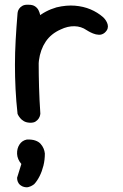

<svg xmlns="http://www.w3.org/2000/svg" viewBox="-20 -518 518 809"><path d="M100 -114Q87 -113 79.5 -120Q72 -127 68.5 -136.5Q65 -146 63.5 -154Q62 -162 62 -162Q59 -179 57 -188.5Q55 -198 55 -206.5Q55 -215 55.5 -228Q56 -241 57 -264Q61 -323 80.5 -368Q100 -413 135 -443Q170 -473 218 -487Q260 -497 296 -494Q332 -491 361.5 -478.5Q391 -466 414 -446Q414 -446 418 -442Q422 -438 426.5 -431Q431 -424 433.5 -415.5Q436 -407 433.5 -398Q431 -389 421 -380Q410 -371 397 -371.5Q384 -372 372 -377Q360 -382 352.5 -386.5Q345 -391 345 -391Q322 -407 293.5 -407.5Q265 -408 236 -394Q195 -376 172.5 -342.5Q150 -309 144 -263Q142 -238 140.5 -222.5Q139 -207 138.5 -196.5Q138 -186 138 -175Q138 -164 139 -146Q139 -146 137 -139Q135 -132 126.5 -124.5Q118 -117 100 -114ZM104 -1Q90 -2 80.5 -7.5Q71 -13 65 -20.5Q59 -28 56.5 -33Q54 -38 54 -38Q48 -92 45.5 -143Q43 -194 43 -244.5Q43 -295 46 -349Q49 -403 54 -463Q54 -463 55 -468.5Q56 -474 60.5 -481Q65 -488 74.5 -493.5Q84 -499 101 -498Q118 -498 128 -491Q138 -484 142.5 -474.5Q147 -465 148.5 -458Q150 -451 150 -451Q147 -401 145 -353Q143 -305 143 -255Q143 -205 144.5 -151.5Q146 -98 150 -39Q150 -39 149 -33Q148 -27 143.5 -19.5Q139 -12 130 -6Q121 0 104 -1ZM76 268Q63 262 58 253.5Q53 245 52.5 238Q52 231 52 231L70 173Q53 153 52 130.5Q51 108 62 91Q73 74 93 70Q114 69 128.5 74Q143 79 151 88Q159 97 163.5 107.5Q168 118 169 129Q169 156 163 180Q157 204 147 224Q137 244 124 258Q124 258 117.5 262.5Q111 267 100.5 270Q90 273 76 268Z"/></svg>

Font: Sour Gummy
Style: Regular
Weight: 400
Designer: Stefie Justprince
Foundry: Eifetstype
Version: Version 1.000